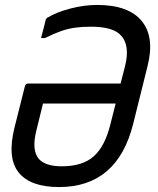

<svg xmlns="http://www.w3.org/2000/svg" viewBox="-20 -740 640 777"><path d="M373 -720Q500 -720 553.5 -655Q607 -590 577 -472L519 -239Q455 17 219 17Q103 17 55.5 -42Q8 -101 39 -225L81 -392Q84 -402 94 -402H468L486 -472Q507 -556 470 -596Q453 -615 422 -623.5Q391 -632 348 -632Q313 -632 284 -628Q255 -624 226.5 -614Q198 -604 162 -586H146Q151 -605 156 -623.5Q161 -642 165 -660Q167 -665 171 -668Q209 -691 265 -705.5Q321 -720 373 -720ZM230 -67Q314 -67 359.5 -107.5Q405 -148 427 -238L448 -321H154L127 -211Q107 -131 138 -96Q165 -67 230 -67Z"/></svg>

Font: Recursive Mn Lnr St
Style: Italic
Weight: 400
Italic angle: -15°
Monospace: yes
Version: Version 1.079;hotconv 1.0.112;makeotfexe 2.5.65598; ttfautoh